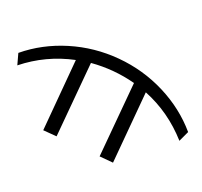

<svg xmlns="http://www.w3.org/2000/svg" viewBox="-128 -888 1095 1039"><g transform="rotate(-20 420.0 -368.5)"><path d="M49.8 -679.7 78.1 -741.2Q213.9 -740.2 345.2 -684.1Q476.6 -627.9 579.1 -525.4Q681.6 -422.9 737.8 -291.5Q793.9 -160.2 794.9 -24.4L734.4 3.9Q729.5 -163.1 653.3 -304.7L356.4 -7.8L299.8 -64.5L610.4 -374Q535.2 -480.5 428.7 -555.7L118.2 -246.1L61.5 -301.8L357.4 -598.6Q212.9 -675.8 49.8 -679.7Z"/></g></svg>

Font: GenEi M Gothic v2 Regular
Style: Regular
Weight: 400
Version: Version 2.0